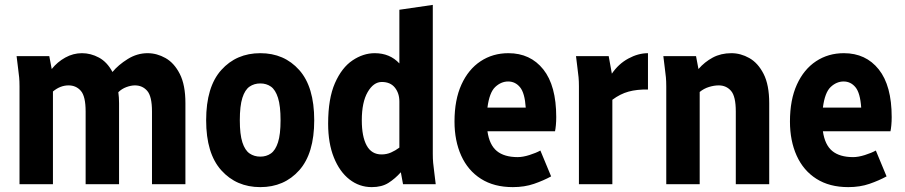

<svg xmlns="http://www.w3.org/2000/svg" viewBox="-20 -755 3708 787"><path d="M48 -525H182L192 -472Q215 -501 247.5 -519Q280 -537 316 -537Q352 -537 385.5 -519Q419 -501 441 -460Q465 -489 503.5 -513Q542 -537 585 -537Q623 -537 658.5 -517Q694 -497 717 -452Q740 -407 740 -332V0H603V-298Q603 -360 583.5 -382.5Q564 -405 533 -405Q517 -405 498 -398Q479 -391 465 -377Q468 -356 468 -332V0H331V-298Q331 -360 311.5 -382.5Q292 -405 261 -405Q227 -405 197 -380V0H60V-401Q60 -422 58.5 -438Q57 -454 54 -476Z M825 -262Q825 -399 887 -468Q949 -537 1047 -537Q1145 -537 1206.5 -468Q1268 -399 1268 -262Q1268 -126 1206.5 -57Q1145 12 1047 12Q949 12 887 -57Q825 -126 825 -262ZM963 -262Q963 -204 973.5 -171.5Q984 -139 1003 -126Q1022 -113 1047 -113Q1072 -113 1090.5 -126Q1109 -139 1119.5 -171.5Q1130 -204 1130 -262Q1130 -321 1119.5 -354Q1109 -387 1090.5 -400Q1072 -413 1047 -413Q1022 -413 1003 -400Q984 -387 973.5 -354Q963 -321 963 -262Z M1325 -248Q1325 -351 1353 -414.5Q1381 -478 1425 -507.5Q1469 -537 1516 -537Q1578 -537 1617 -495V-715L1754 -735V-125Q1754 -104 1755.5 -87.5Q1757 -71 1760 -49L1766 0H1632L1623 -49Q1600 -23 1572.5 -5.5Q1545 12 1504 12Q1453 12 1412.5 -19.5Q1372 -51 1348.5 -109.5Q1325 -168 1325 -248ZM1463 -262Q1463 -195 1483 -158.5Q1503 -122 1544 -122Q1565 -122 1583 -130Q1601 -138 1617 -150V-339Q1617 -373 1598.5 -396Q1580 -419 1545 -419Q1511 -419 1487 -377.5Q1463 -336 1463 -262Z M1843 -257Q1843 -346 1871.5 -408.5Q1900 -471 1950 -504Q2000 -537 2064 -537Q2154 -537 2207 -470.5Q2260 -404 2260 -275Q2260 -257 2258.5 -241.5Q2257 -226 2255 -217H1978Q1986 -161 2016.5 -136Q2047 -111 2102 -111Q2123 -111 2150 -119.5Q2177 -128 2195 -138L2239 -32Q2208 -15 2169 -1.5Q2130 12 2082 12Q2005 12 1951.5 -22Q1898 -56 1870.5 -117Q1843 -178 1843 -257ZM2063 -421Q2034 -421 2010 -398.5Q1986 -376 1978 -314H2135Q2131 -374 2111.5 -397.5Q2092 -421 2063 -421Z M2341 -525H2475L2488 -453Q2515 -493 2555.5 -515Q2596 -537 2636 -537V-388Q2591 -389 2556.5 -379.5Q2522 -370 2490 -346V0H2353V-401Q2353 -422 2351.5 -438Q2350 -454 2347 -476Z M2699 -525H2833L2843 -472Q2868 -501 2901.5 -519Q2935 -537 2978 -537Q3016 -537 3051.5 -517Q3087 -497 3110 -452Q3133 -407 3133 -332V0H2996V-298Q2996 -360 2976.5 -382.5Q2957 -405 2926 -405Q2907 -405 2886 -398.5Q2865 -392 2848 -378V0H2711V-401Q2711 -422 2709.5 -438Q2708 -454 2705 -476Z M3218 -257Q3218 -346 3246.5 -408.5Q3275 -471 3325 -504Q3375 -537 3439 -537Q3529 -537 3582 -470.5Q3635 -404 3635 -275Q3635 -257 3633.5 -241.5Q3632 -226 3630 -217H3353Q3361 -161 3391.5 -136Q3422 -111 3477 -111Q3498 -111 3525 -119.5Q3552 -128 3570 -138L3614 -32Q3583 -15 3544 -1.5Q3505 12 3457 12Q3380 12 3326.5 -22Q3273 -56 3245.5 -117Q3218 -178 3218 -257ZM3438 -421Q3409 -421 3385 -398.5Q3361 -376 3353 -314H3510Q3506 -374 3486.5 -397.5Q3467 -421 3438 -421Z"/></svg>

Font: Radio Canada Condensed
Style: Bold
Weight: 700
Width: 3
Designer: Charles Daoud, Etienne Aubert Bonn, Alexandre Saumier Demers, Jacques Le Bailly
Foundry: Radio-Canada
Version: Version 2.104; ttfautohint (v1.8.4.7-5d5b);gftools[0.9.28.de